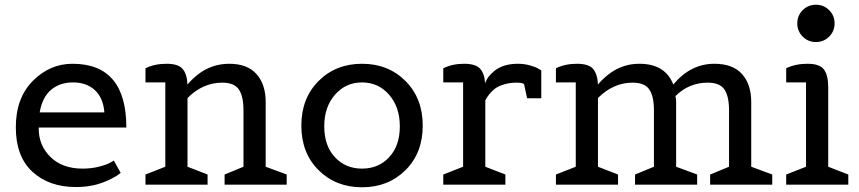

<svg xmlns="http://www.w3.org/2000/svg" viewBox="-20 -782 3638 813"><path d="M301 10Q188 10 117.5 -54.5Q47 -119 47 -243Q47 -367 119 -439.5Q191 -512 287 -512Q515 -512 515 -242H144V-237Q144 -166 194 -117Q244 -68 330 -68Q367 -68 400 -76.5Q433 -85 448 -94L462 -102L491 -50Q488 -48 482.5 -43.5Q477 -39 459 -29Q441 -19 420 -11Q367 10 301 10ZM148 -306H422Q417 -368 381.5 -400.5Q346 -433 289.5 -433Q233 -433 196 -401.5Q159 -370 148 -306Z M1194 0H931V-43L1011 -76V-315Q1011 -374 991.5 -403Q972 -432 921 -432Q839 -432 774 -367V-76L859 -43V0H596V-43L680 -76V-433H596V-493Q635 -512 685 -512Q735 -512 753.5 -490Q772 -468 774 -424Q788 -442 816 -465Q875 -512 951 -512Q1027 -512 1066 -468.5Q1105 -425 1105 -350V-76L1194 -43Z M1697 -61.5Q1624 11 1513 11Q1402 11 1329 -61.5Q1256 -134 1256 -250Q1256 -366 1329 -439Q1402 -512 1513 -512Q1624 -512 1697 -439Q1770 -366 1770 -250Q1770 -134 1697 -61.5ZM1398 -116.5Q1443 -68 1513 -68Q1583 -68 1628 -116.5Q1673 -165 1673 -247Q1673 -329 1627.5 -381Q1582 -433 1513 -433Q1444 -433 1398.5 -381Q1353 -329 1353 -247Q1353 -165 1398 -116.5Z M2120 0H1857V-43L1941 -76V-433H1857V-493Q1896 -512 1945 -512Q1994 -512 2013 -491Q2032 -470 2034 -429Q2044 -459 2075 -483Q2112 -512 2173 -512Q2200 -512 2224.5 -505Q2249 -498 2260 -491L2272 -484V-366H2212L2199 -426Q2193 -432 2166 -432Q2139 -432 2114 -424.5Q2089 -417 2075 -406Q2047 -382 2035 -357V-76L2120 -43Z M3250 0H2987V-43L3067 -76V-315Q3067 -374 3047.5 -403Q3028 -432 2977 -432Q2897 -432 2840 -375Q2843 -363 2843 -350V-76L2932 -43V0H2669V-43L2749 -76V-315Q2749 -374 2729.5 -403Q2710 -432 2659 -432Q2577 -432 2512 -367V-76L2597 -43V0H2334V-43L2418 -76V-433H2334V-493Q2373 -512 2423 -512Q2473 -512 2491.5 -490Q2510 -468 2512 -424Q2526 -442 2554 -465Q2613 -512 2687 -512Q2797 -512 2831 -424Q2904 -512 3005 -512Q3083 -512 3122 -468.5Q3161 -425 3161 -350V-76L3250 -43Z M3572 0H3309V-43L3393 -76V-433H3309V-493Q3348 -512 3399.5 -512Q3451 -512 3469 -487.5Q3487 -463 3487 -413V-76L3572 -43ZM3491 -627Q3468 -604 3435 -604Q3402 -604 3379 -627Q3356 -650 3356 -683Q3356 -716 3379 -739Q3402 -762 3435 -762Q3468 -762 3491 -739Q3514 -716 3514 -683Q3514 -650 3491 -627Z"/></svg>

Font: Belgrano
Style: Regular
Weight: 400
Version: Version 1.002